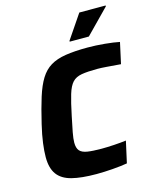

<svg xmlns="http://www.w3.org/2000/svg" viewBox="-131 -988 881 1085"><g transform="rotate(-15 309.0 -445.5)"><path d="M298 8Q209 8 153 -6.5Q97 -21 70.5 -57.5Q44 -94 44 -158Q44 -193 50 -239Q56 -285 70 -344Q91 -433 110.5 -495Q130 -557 154.5 -596.5Q179 -636 214.5 -657.5Q250 -679 303 -687.5Q356 -696 433 -696Q480 -696 532.5 -691Q585 -686 618 -679L591 -556Q541 -560 508.5 -562.5Q476 -565 456 -565Q397 -565 362.5 -559Q328 -553 308.5 -532Q289 -511 275.5 -466.5Q262 -422 246 -344Q235 -293 228 -255.5Q221 -218 221 -196Q221 -164 234.5 -148.5Q248 -133 279 -128Q310 -123 362 -123Q394 -123 434.5 -125.5Q475 -128 506 -132L478 -6Q444 0 393 4Q342 8 298 8ZM344 -754V-759L439 -899H593V-894L456 -754Z"/></g></svg>

Font: Saira
Style: Bold Italic
Weight: 700
Italic angle: -12°
Designer: Hector Gatti with collaboration of the Omnibus-Type team
Foundry: Omnibus-Type
Version: Version 1.100; ttfautohint (v1.8.3)